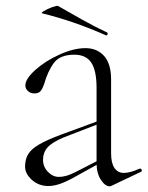

<svg xmlns="http://www.w3.org/2000/svg" viewBox="-20 -646 518 674"><path d="M365 8Q349 8 334 -15Q319 -38 319 -74V-337Q319 -398 300.5 -426Q282 -454 241 -454Q191 -454 169.5 -425.5Q148 -397 135 -351Q130 -336 123 -327Q116 -318 101 -318Q87 -318 78 -326.5Q69 -335 69 -346Q69 -369 104 -400.5Q139 -432 189 -454.5Q239 -477 280 -477Q321 -477 345.5 -449.5Q370 -422 370 -367V-108Q370 -73 382 -56Q394 -39 415 -39Q437 -39 470 -54H472Q476 -54 477.5 -49.5Q479 -45 475 -43L372 6Q368 8 365 8ZM68 -61Q68 -87 79 -105Q90 -123 117.5 -139Q145 -155 196 -174L324 -221L326 -211L202 -163Q162 -146 146.5 -128Q131 -110 131 -85Q131 -61 148 -43Q165 -25 187 -25Q212 -25 243 -41L333 -87L335 -76L250 -29Q215 -9 192 -1Q169 7 150 7Q116 7 92 -14.5Q68 -36 68 -61ZM129 -599Q122 -600 134.5 -607.5Q147 -615 163.5 -621Q180 -627 184 -625Q224 -602 268.5 -577Q313 -552 356 -532Q358 -531 358 -528Q358 -525 356 -523Q354 -521 352 -522Q239 -572 129 -599Z"/></svg>

Font: Cormorant Unicase Light
Style: Regular
Weight: 300
Designer: Christian Thalmann (Catharsis Fonts)
Foundry: Catharsis Fonts
Version: Version 4.000